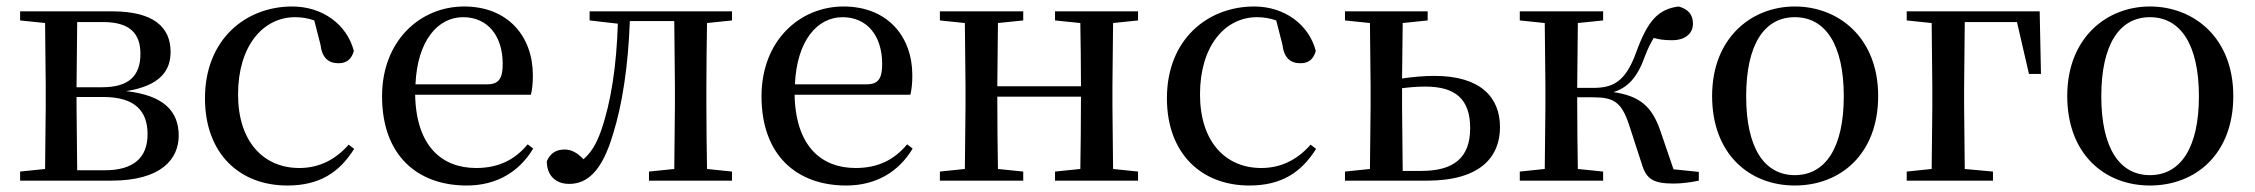

<svg xmlns="http://www.w3.org/2000/svg" viewBox="-20 -557 6952 592"><path d="M118 0H323C478 0 531 -67 531 -139C531 -213 486 -263 369 -276C477 -293 506 -342 506 -397C506 -473 454 -522 326 -522H42V-494L119 -486L121 -292V-230L119 -36L42 -28V0ZM218 -489H298C380 -489 413 -454 413 -391C413 -322 376 -288 295 -288H216ZM216 -258H298C397 -258 435 -214 435 -143C435 -72 393 -32 303 -32H218L216 -230Z M866 15C965 15 1026 -25 1072 -98L1055 -111C1013 -63 962 -39 903 -39C791 -39 714 -122 714 -266C714 -414 790 -504 890 -504C910 -504 929 -501 949 -494L968 -420C973 -378 993 -362 1024 -362C1048 -362 1064 -374 1071 -400C1050 -481 975 -537 881 -537C738 -537 612 -436 612 -254C612 -84 718 15 866 15Z M1419 15C1511 15 1581 -27 1624 -99L1607 -112C1568 -65 1518 -39 1448 -39C1341 -39 1263 -108 1260 -265H1617C1621 -281 1623 -301 1623 -325C1623 -445 1546 -537 1411 -537C1276 -537 1158 -432 1158 -260C1158 -78 1267 15 1419 15ZM1261 -297C1267 -432 1330 -504 1408 -504C1484 -504 1530 -446 1530 -360C1530 -316 1519 -297 1482 -297Z M2058 0H2237V-28L2160 -36C2159 -92 2158 -175 2158 -230V-292C2158 -346 2159 -430 2160 -486L2237 -494V-522H1798V-494L1885 -484C1881 -354 1864 -242 1833 -153C1818 -111 1802 -86 1779 -66C1760 -86 1742 -96 1721 -96C1695 -96 1677 -85 1666 -60C1666 -15 1694 10 1735 10C1790 10 1836 -28 1870 -143C1899 -235 1917 -355 1922 -492H2059L2061 -292V-230L2059 -36L1981 -28V0Z M2589 15C2681 15 2751 -27 2794 -99L2777 -112C2738 -65 2688 -39 2618 -39C2511 -39 2433 -108 2430 -265H2787C2791 -281 2793 -301 2793 -325C2793 -445 2716 -537 2581 -537C2446 -537 2328 -432 2328 -260C2328 -78 2437 15 2589 15ZM2431 -297C2437 -432 2500 -504 2578 -504C2654 -504 2700 -446 2700 -360C2700 -316 2689 -297 2652 -297Z M3233 -494 3311 -486C3312 -432 3313 -351 3313 -291H3055L3057 -486L3135 -494V-522H2878V-494L2955 -486L2957 -292V-230L2955 -36L2878 -28V0H3135V-28L3057 -36C3056 -92 3055 -179 3055 -259H3313C3313 -179 3312 -92 3311 -36L3233 -28V0H3489V-28L3412 -36L3410 -230V-292L3412 -486L3489 -494V-522H3233Z M3832 15C3931 15 3992 -25 4038 -98L4021 -111C3979 -63 3928 -39 3869 -39C3757 -39 3680 -122 3680 -266C3680 -414 3756 -504 3856 -504C3876 -504 3895 -501 3915 -494L3934 -420C3939 -378 3959 -362 3990 -362C4014 -362 4030 -374 4037 -400C4016 -481 3941 -537 3847 -537C3704 -537 3578 -436 3578 -254C3578 -84 3684 15 3832 15Z M4127 0H4380C4543 0 4605 -72 4605 -165C4605 -257 4545 -323 4403 -323C4371 -323 4337 -320 4303 -315L4305 -486L4382 -494V-522H4127V-494L4204 -486L4206 -292V-230L4204 -36L4127 -28ZM4303 -285C4326 -288 4350 -290 4375 -290C4468 -290 4513 -251 4513 -162C4513 -70 4462 -30 4362 -30H4305L4303 -230Z M5042 -52C5056 -5 5077 9 5141 9C5164 9 5195 5 5218 0V-27L5140 -35L5100 -152C5074 -229 5036 -261 4955 -273C4998 -287 5028 -316 5052 -384C5061 -408 5070 -425 5079 -440C5096 -435 5113 -433 5136 -433C5174 -433 5200 -452 5200 -484C5200 -512 5185 -529 5156 -537C5092 -529 5060 -492 5025 -396C4991 -301 4950 -286 4891 -286H4843L4845 -486L4923 -494V-522H4666V-494L4743 -486L4745 -292V-230L4743 -36L4666 -28V0H4923V-28L4845 -36C4844 -92 4843 -178 4843 -257H4892C4956 -257 4979 -242 5002 -175Z M5514 15C5654 15 5771 -81 5771 -261C5771 -441 5649 -537 5514 -537C5380 -537 5259 -440 5259 -261C5259 -82 5374 15 5514 15ZM5514 -17C5420 -17 5364 -101 5364 -260C5364 -420 5420 -504 5514 -504C5608 -504 5665 -420 5665 -260C5665 -101 5608 -17 5514 -17Z M5859 -494 5936 -486 5938 -284V-230L5936 -36L5859 -28V0H6125V-28L6038 -36L6036 -230V-284L6038 -489H6199L6236 -329H6273L6269 -522H5859Z M6609 15C6749 15 6866 -81 6866 -261C6866 -441 6744 -537 6609 -537C6475 -537 6354 -440 6354 -261C6354 -82 6469 15 6609 15ZM6609 -17C6515 -17 6459 -101 6459 -260C6459 -420 6515 -504 6609 -504C6703 -504 6760 -420 6760 -260C6760 -101 6703 -17 6609 -17Z"/></svg>

Font: Source Han Serif CN Medium
Style: Regular
Weight: 500
Designer: Ryoko NISHIZUKA 西塚涼子 (kana & ideographs); Frank Grießhammer (Latin, Greek & Cyrillic); Wenlong ZHANG 张文龙 (bopomofo); San
Foundry: Adobe
Version: Version 2.002;hotconv 1.1.0;makeotfexe 2.6.0